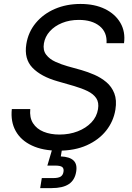

<svg xmlns="http://www.w3.org/2000/svg" viewBox="-20 -758 675 982"><path d="M278.8 12.7Q199.2 12.7 143.1 -13.7Q86.9 -40 60.3 -87.9Q33.7 -135.7 40.5 -200.2H134.8Q130.4 -156.7 148.9 -127.7Q167.5 -98.6 202.9 -84.2Q238.3 -69.8 284.2 -69.8Q335 -69.8 377.2 -86.2Q419.4 -102.5 447.3 -131.6Q475.1 -160.6 481.4 -200.2Q486.8 -233.9 472.4 -255.6Q458 -277.3 428 -292Q397.9 -306.6 357.4 -318.4L274.4 -342.3Q189.9 -366.2 146.2 -411.4Q102.5 -456.5 114.7 -532.7Q124.5 -594.2 163.1 -640.6Q201.7 -687 260.7 -712.4Q319.8 -737.8 391.6 -737.8Q463.9 -737.8 516.6 -712.2Q569.3 -686.5 595.7 -641.1Q622.1 -595.7 614.3 -537.1H524.9Q528.3 -593.3 489.3 -624.8Q450.2 -656.2 383.3 -656.2Q335.9 -656.2 297.6 -640.6Q259.3 -625 234.9 -597.9Q210.4 -570.8 204.6 -536.1Q198.7 -501 216.1 -478.3Q233.4 -455.6 263.7 -441.9Q293.9 -428.2 325.2 -419.4L397 -399.4Q429.2 -390.1 462.9 -375.5Q496.6 -360.8 523.9 -337.9Q551.3 -314.9 564.7 -280.5Q578.1 -246.1 570.3 -197.3Q560.5 -137.2 522.9 -89.8Q485.4 -42.5 423.8 -14.9Q362.3 12.7 278.8 12.7ZM185.5 204.1 193.8 152.8H251.5Q277.8 152.8 289.8 145.5Q301.8 138.2 304.7 121.1Q307.6 104 298.3 96.4Q289.1 88.9 262.2 88.9H222.2L255.4 -23.4H301.8L297.9 0L291 42Q336.4 43.9 356.2 63Q376 82 369.6 120.1Q362.8 163.1 332 183.6Q301.3 204.1 243.7 204.1Z"/></svg>

Font: Inter 18pt
Style: Italic
Weight: 400
Italic angle: -9.3988°
Designer: Rasmus Andersson
Foundry: rsms
Version: Version 4.001;git-66647c0bb